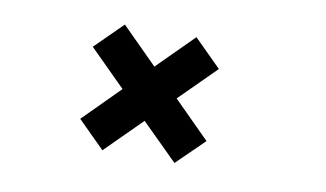

<svg xmlns="http://www.w3.org/2000/svg" viewBox="-49 -585 955 563"><g transform="rotate(10 428.5 -303.0)"><path d="M281.5 -116 201.5 -195.5 308.5 -303 201 -410 282.5 -490.5 389 -384 495.5 -490.5 576.5 -410 469.5 -303.5 577.5 -195.5 496 -116 388.5 -222.5Z"/></g></svg>

Font: Trispace SemiExpanded SemiBold
Style: Regular
Weight: 600
Width: 6
Designer: Tyler Finck
Foundry: Etcetera Type Company
Version: Version 1.210; ttfautohint (v1.8.3)